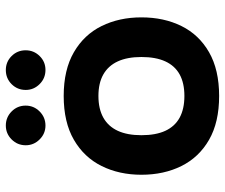

<svg xmlns="http://www.w3.org/2000/svg" viewBox="-76 -672 761 649"><g transform="rotate(-90 304.5 -347.5)"><path d="M304.5 12.7Q215.7 12.7 156.5 -21.3Q97.3 -55.3 67.8 -114.7Q38.3 -174 38.3 -250Q38.3 -325 67.8 -384.5Q97.3 -444 156.6 -478.3Q215.9 -512.7 304.7 -512.7Q393.1 -512.7 452.4 -478.3Q511.7 -444 541 -384.5Q570.3 -325 570.3 -250Q570.3 -174 541 -114.7Q511.7 -55.3 452.4 -21.3Q393.1 12.7 304.5 12.7ZM304.6 -104.7Q348.3 -104.7 377.5 -120.8Q406.7 -137 421.5 -169.2Q436.3 -201.3 436.3 -250Q436.3 -297.7 421.5 -329.8Q406.7 -362 377.4 -378.7Q348.1 -395.3 304.6 -395.3Q261 -395.3 231.3 -378.7Q201.7 -362 186.8 -329.8Q172 -297.7 172 -250Q172 -201.3 186.8 -169.2Q201.7 -137 231.2 -120.8Q260.8 -104.7 304.6 -104.7ZM204.7 -574.3Q177.3 -574.3 157.7 -594.1Q138 -613.9 138 -641Q138 -669.1 157.7 -688.7Q177.3 -708.3 204.7 -708.3Q232.4 -708.3 252.2 -688.8Q272 -669.2 272 -641.3Q272 -613.7 252.2 -594Q232.4 -574.3 204.7 -574.3ZM392.6 -574.3Q364.3 -574.3 344.7 -594.1Q325 -613.9 325 -641Q325 -669.1 344.5 -688.7Q364.1 -708.3 392.3 -708.3Q420 -708.3 439.5 -688.8Q459 -669.2 459 -641.3Q459 -613.7 439.6 -594Q420.3 -574.3 392.6 -574.3Z"/></g></svg>

Font: Nata Sans
Style: Regular
Weight: 400
Designer: Daniel Uzquiano Cruz
Version: Version 1.001